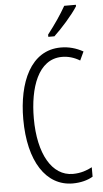

<svg xmlns="http://www.w3.org/2000/svg" viewBox="-63 -986 556 1034"><g transform="rotate(-5 215.5 -468.5)"><path d="M388 -939V-947H325C297 -898 266 -853 225 -800V-788H258C298 -825 359 -893 388 -939ZM289 -674C321 -674 354 -665 385 -646L407 -693C369 -714 330 -725 287 -725C123 -725 52 -555 52 -358C52 -129 144 10 288 10C330 10 369 0 397 -17V-68C371 -54 336 -41 293 -41C180 -41 109 -165 109 -357C109 -521 159 -674 289 -674Z"/></g></svg>

Font: Noto Sans Devanagari UI ExtraCondensed Light
Style: Regular
Weight: 300
Width: 2
Designer: Jelle Bosma - Monotype Design Team
Foundry: Monotype Imaging Inc.
Version: Version 2.004